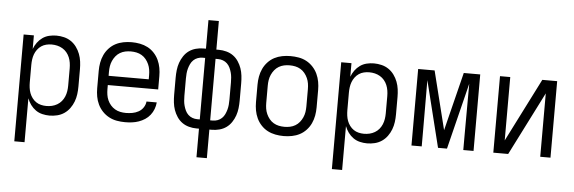

<svg xmlns="http://www.w3.org/2000/svg" viewBox="-56 -928 3961 1325"><g transform="rotate(5 1925.0 -265.0)"><path d="M77 210V-530H148V-436Q157 -460 172 -480.5Q187 -501 207.5 -515.5Q228 -530 253 -536Q278 -542 303 -542Q330 -542 356.5 -535.5Q383 -529 405 -514Q427 -499 443 -477Q459 -455 468.5 -430Q478 -405 481.5 -378.5Q485 -352 485 -325V-205Q485 -178 481.5 -151.5Q478 -125 468.5 -100Q459 -75 443 -53Q427 -31 405 -16Q383 -1 356.5 5.5Q330 12 303 12Q278 12 253 6Q228 0 207.5 -14.5Q187 -29 172 -49.5Q157 -70 148 -94V210ZM276 -52Q296 -52 315 -56.5Q334 -61 351 -71Q368 -81 380.5 -96Q393 -111 400.5 -129Q408 -147 411 -166.5Q414 -186 414 -205V-325Q414 -344 411 -363.5Q408 -383 400.5 -401Q393 -419 380.5 -434Q368 -449 351 -459Q334 -469 315 -473.5Q296 -478 276 -478Q257 -478 238.5 -473.5Q220 -469 204.5 -458.5Q189 -448 177.5 -432.5Q166 -417 159.5 -399.5Q153 -382 150.5 -363Q148 -344 148 -325V-205Q148 -186 150.5 -167Q153 -148 159.5 -130.5Q166 -113 177.5 -97.5Q189 -82 204.5 -71.5Q220 -61 238.5 -56.5Q257 -52 276 -52Z M827 12Q798 12 769.5 7Q741 2 715.5 -11.5Q690 -25 670 -46Q650 -67 637.5 -93Q625 -119 620 -147.5Q615 -176 615 -205V-325Q615 -354 620 -382Q625 -410 637 -436Q649 -462 669 -483.5Q689 -505 714 -518Q739 -531 767.5 -536.5Q796 -542 825 -542Q854 -542 882.5 -536.5Q911 -531 936 -518Q961 -505 981 -483.5Q1001 -462 1013 -436Q1025 -410 1030 -382Q1035 -354 1035 -325V-233H686V-205Q686 -185 689 -165.5Q692 -146 700 -128Q708 -110 721 -95Q734 -80 751 -70Q768 -60 787.5 -56Q807 -52 827 -52Q849 -52 871.5 -56Q894 -60 914 -71Q934 -82 947 -101.5Q960 -121 962 -143H1033Q1031 -119 1022.5 -96.5Q1014 -74 999 -55Q984 -36 964 -23Q944 -10 921.5 -2Q899 6 875 9Q851 12 827 12ZM686 -297H964V-325Q964 -345 961 -364Q958 -383 950 -401Q942 -419 929.5 -434.5Q917 -450 900 -460Q883 -470 864 -474Q845 -478 825 -478Q805 -478 786 -474Q767 -470 750 -460Q733 -450 720.5 -434.5Q708 -419 700 -401Q692 -383 689 -364Q686 -345 686 -325Z M1339 210V12H1321Q1295 12 1269 5Q1243 -2 1222 -17Q1201 -32 1186 -54.5Q1171 -77 1162.5 -101.5Q1154 -126 1151 -152.5Q1148 -179 1148 -205V-325Q1148 -351 1151 -377.5Q1154 -404 1162.5 -428.5Q1171 -453 1186 -475.5Q1201 -498 1222 -513Q1243 -528 1269 -535Q1295 -542 1321 -542H1339V-740H1411V-542H1429Q1455 -542 1481 -535Q1507 -528 1528 -513Q1549 -498 1564 -475.5Q1579 -453 1587.5 -428.5Q1596 -404 1599 -377.5Q1602 -351 1602 -325V-205Q1602 -179 1599 -152.5Q1596 -126 1587.5 -101.5Q1579 -77 1564 -54.5Q1549 -32 1528 -17Q1507 -2 1481 5Q1455 12 1429 12H1411V210ZM1339 -52V-478H1321Q1304 -478 1287.5 -472Q1271 -466 1258.5 -454Q1246 -442 1238.5 -426Q1231 -410 1226.5 -393.5Q1222 -377 1220.5 -359.5Q1219 -342 1219 -325V-205Q1219 -188 1220.5 -170.5Q1222 -153 1226.5 -136.5Q1231 -120 1238.5 -104Q1246 -88 1258.5 -76Q1271 -64 1287.5 -58Q1304 -52 1321 -52ZM1411 -52H1429Q1446 -52 1462.5 -58Q1479 -64 1491.5 -76Q1504 -88 1511.5 -104Q1519 -120 1523.5 -136.5Q1528 -153 1529.5 -170.5Q1531 -188 1531 -205V-325Q1531 -342 1529.5 -359.5Q1528 -377 1523.5 -393.5Q1519 -410 1511.5 -426Q1504 -442 1491.5 -454Q1479 -466 1462.5 -472Q1446 -478 1429 -478H1411Z M1925 12Q1896 12 1867.5 6.5Q1839 1 1814 -12Q1789 -25 1769 -46.5Q1749 -68 1737 -94Q1725 -120 1720 -148Q1715 -176 1715 -205V-325Q1715 -354 1720 -382Q1725 -410 1737 -436Q1749 -462 1769 -483.5Q1789 -505 1814 -518Q1839 -531 1867.5 -536.5Q1896 -542 1925 -542Q1954 -542 1982.5 -537Q2011 -532 2036 -518.5Q2061 -505 2081 -483.5Q2101 -462 2113 -436Q2125 -410 2130 -382Q2135 -354 2135 -325V-205Q2135 -176 2130 -148Q2125 -120 2113 -94Q2101 -68 2081 -46.5Q2061 -25 2036 -12Q2011 1 1982.5 6.5Q1954 12 1925 12ZM1925 -52Q1945 -52 1964 -56Q1983 -60 2000 -70Q2017 -80 2029.5 -95.5Q2042 -111 2050 -129Q2058 -147 2061 -166Q2064 -185 2064 -205V-325Q2064 -345 2061 -364Q2058 -383 2050 -401Q2042 -419 2029.5 -434.5Q2017 -450 2000 -460Q1983 -470 1964 -474Q1945 -478 1925 -478Q1905 -478 1886 -474Q1867 -470 1850 -460Q1833 -450 1820.5 -434.5Q1808 -419 1800 -401Q1792 -383 1789 -364Q1786 -345 1786 -325V-205Q1786 -185 1789 -166Q1792 -147 1800 -129Q1808 -111 1820.5 -95.5Q1833 -80 1850 -70Q1867 -60 1886 -56Q1905 -52 1925 -52Z M2277 210V-530H2348V-436Q2357 -460 2372 -480.5Q2387 -501 2407.5 -515.5Q2428 -530 2453 -536Q2478 -542 2503 -542Q2530 -542 2556.5 -535.5Q2583 -529 2605 -514Q2627 -499 2643 -477Q2659 -455 2668.5 -430Q2678 -405 2681.5 -378.5Q2685 -352 2685 -325V-205Q2685 -178 2681.5 -151.5Q2678 -125 2668.5 -100Q2659 -75 2643 -53Q2627 -31 2605 -16Q2583 -1 2556.5 5.5Q2530 12 2503 12Q2478 12 2453 6Q2428 0 2407.5 -14.5Q2387 -29 2372 -49.5Q2357 -70 2348 -94V210ZM2476 -52Q2496 -52 2515 -56.5Q2534 -61 2551 -71Q2568 -81 2580.5 -96Q2593 -111 2600.5 -129Q2608 -147 2611 -166.5Q2614 -186 2614 -205V-325Q2614 -344 2611 -363.5Q2608 -383 2600.5 -401Q2593 -419 2580.5 -434Q2568 -449 2551 -459Q2534 -469 2515 -473.5Q2496 -478 2476 -478Q2457 -478 2438.5 -473.5Q2420 -469 2404.5 -458.5Q2389 -448 2377.5 -432.5Q2366 -417 2359.5 -399.5Q2353 -382 2350.5 -363Q2348 -344 2348 -325V-205Q2348 -186 2350.5 -167Q2353 -148 2359.5 -130.5Q2366 -113 2377.5 -97.5Q2389 -82 2404.5 -71.5Q2420 -61 2438.5 -56.5Q2457 -52 2476 -52Z M2810 0V-530H2924L3025 -125L3126 -530H3240V0H3169V-106Q3169 -185 3169.5 -264.5Q3170 -344 3170 -424V-459L3056 0H2994L2880 -459Q2880 -371 2880.5 -282.5Q2881 -194 2881 -106V0Z M3377 0V-530H3448V-91L3670 -530H3773V0H3702V-439L3480 0Z"/></g></svg>

Font: Lode Term
Style: Regular
Weight: 400
Monospace: yes
Designer: Belleve Invis
Foundry: Belleve Invis
Version: Version 29.2.0